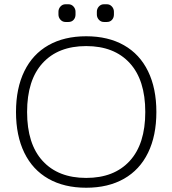

<svg xmlns="http://www.w3.org/2000/svg" viewBox="-20 -865 808 900"><path d="M254 -797V-810Q254 -824 263.5 -834.5Q273 -845 287 -845H301Q315 -845 324.5 -834.5Q334 -824 334 -810V-797Q334 -782 325 -772Q316 -762 301 -762H287Q273 -762 263.5 -772.5Q254 -783 254 -797ZM434 -797V-810Q434 -824 443.5 -834.5Q453 -845 467 -845H481Q495 -845 504.5 -834.5Q514 -824 514 -810V-797Q514 -782 505 -772Q496 -762 481 -762H467Q453 -762 443.5 -772.5Q434 -783 434 -797ZM55 -340Q55 -451 94 -531Q133 -611 207 -653Q281 -695 384 -695Q487 -695 561 -653Q635 -611 674 -531Q713 -451 713 -340Q713 -229 674 -149Q635 -69 561 -27Q487 15 384 15Q281 15 207 -27Q133 -69 94 -149Q55 -229 55 -340ZM661 -340Q661 -490 588 -569.5Q515 -649 384 -649Q253 -649 180 -569.5Q107 -490 107 -340Q107 -190 180 -110.5Q253 -31 384 -31Q515 -31 588 -110.5Q661 -190 661 -340Z"/></svg>

Font: Mitr ExtraLight
Style: Regular
Weight: 275
Designer: Thanarat Vachiruckul
Foundry: Cadson Demak Co.,Ltd.
Version: Version 1.001